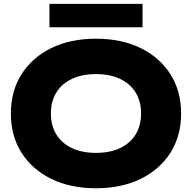

<svg xmlns="http://www.w3.org/2000/svg" viewBox="-20 -969 1005 1005"><path d="M482.4 16.4Q349 16.4 248.7 -32.6Q148.4 -81.6 92.6 -169.7Q36.8 -257.8 36.8 -375Q36.8 -492.2 92.6 -580.3Q148.4 -668.4 248.7 -717.4Q349 -766.4 482.4 -766.4Q615.8 -766.4 716.1 -717.4Q816.4 -668.4 872.2 -580.3Q928 -492.2 928 -375Q928 -257.8 872.2 -169.7Q816.4 -81.6 716.1 -32.6Q615.8 16.4 482.4 16.4ZM482.4 -168.8Q555.4 -168.8 608.2 -193.7Q661 -218.6 689.7 -264.9Q718.4 -311.2 718.4 -375Q718.4 -438.8 689.7 -485.1Q661 -531.4 608.2 -556.3Q555.4 -581.2 482.4 -581.2Q409.8 -581.2 356.8 -556.3Q303.8 -531.4 275.1 -485.1Q246.4 -438.8 246.4 -375Q246.4 -311.2 275.1 -264.9Q303.8 -218.6 356.8 -193.7Q409.8 -168.8 482.4 -168.8ZM238.8 -826.2V-948.8H726V-826.2Z"/></svg>

Font: Unbounded
Style: Regular
Weight: 400
Designer: Luke Prowse, Jean-Baptiste Morizot, Fátima Lázaro, Florian Runge
Foundry: NaN
Version: Version 1.701;gftools[0.9.28.dev5+ged2979d]